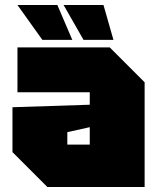

<svg xmlns="http://www.w3.org/2000/svg" viewBox="-20 -750 640 770"><path d="M30 -140V-320L340 -330V-380H50V-560H420L560 -420V0H170ZM250 -220V-170H340V-240ZM395 -730 435 -590H315L235 -730ZM210 -730 270 -590H150L50 -730Z"/></svg>

Font: Tektur Black
Style: Regular
Weight: 900
Designer: Adam Jagosz
Foundry: Adam Jagosz
Version: Version 1.005;gftools[0.9.30]